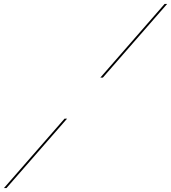

<svg xmlns="http://www.w3.org/2000/svg" viewBox="-50 -896 875 982"><path d="M805 -876 476 -499H463L792 -876ZM-30 66 280 -289H293L-17 66Z"/></svg>

Font: Ballet
Style: Regular
Weight: 400
Designer: Maximiliano R. Sproviero
Foundry: Omnibus-Type
Version: Version 1.100